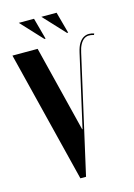

<svg xmlns="http://www.w3.org/2000/svg" viewBox="-137 -919 690 986"><g transform="rotate(-15 207.5 -426.5)"><path d="M124 -699H-10L164 0H194L335 -623Q340 -647 348.5 -663Q357 -679 368 -687.5Q379 -696 392.5 -697Q406 -698 422 -693L425 -700Q412 -705 397.5 -705Q383 -705 369.5 -697.5Q356 -690 345 -673Q334 -656 327 -625L249 -281L240 -241H238L228 -281ZM171 -739 65 -853H146L177 -739ZM291 -739 185 -853H266L297 -739Z"/></g></svg>

Font: Moniqa Black
Style: Regular
Weight: 900
Designer: Rajesh Rajput
Foundry: Rajesh Rajput
Version: Version 1.000